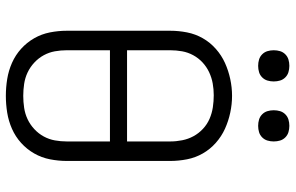

<svg xmlns="http://www.w3.org/2000/svg" viewBox="-192 -784 985 640"><g transform="rotate(90 300.0 -464.5)"><path d="M300 8Q272 8 244 3.5Q216 -1 190 -12.5Q164 -24 143 -43Q122 -62 108 -86.5Q94 -111 88.5 -139Q83 -167 83 -195V-540Q83 -568 88.5 -596Q94 -624 108 -648.5Q122 -673 143.5 -692Q165 -711 190.5 -722.5Q216 -734 244 -740Q272 -746 300 -746Q328 -746 356 -740Q384 -734 409.5 -722.5Q435 -711 456.5 -692Q478 -673 492 -648.5Q506 -624 511.5 -596Q517 -568 517 -540V-195Q517 -167 511.5 -139Q506 -111 492 -86.5Q478 -62 457 -43Q436 -24 410 -12.5Q384 -1 356 3.5Q328 8 300 8ZM148 -396H452V-540Q452 -560 448 -580Q444 -600 434.5 -617.5Q425 -635 410 -649Q395 -663 376.5 -671Q358 -679 338 -682Q318 -685 298 -685Q278 -685 258.5 -681.5Q239 -678 221 -669.5Q203 -661 188.5 -647.5Q174 -634 164.5 -616.5Q155 -599 151.5 -579.5Q148 -560 148 -540ZM300 -50Q320 -50 340 -53Q360 -56 378 -64.5Q396 -73 411 -87Q426 -101 435.5 -118.5Q445 -136 448.5 -155.5Q452 -175 452 -195V-339H148V-195Q148 -175 151.5 -155.5Q155 -136 164.5 -118.5Q174 -101 189 -87Q204 -73 222 -64.5Q240 -56 260 -53Q280 -50 300 -50ZM400 -833Q389 -833 379 -836Q369 -839 361.5 -846.5Q354 -854 351 -864Q348 -874 348 -885Q348 -896 351 -906Q354 -916 361.5 -923.5Q369 -931 379 -934Q389 -937 400 -937Q411 -937 421 -934Q431 -931 438.5 -923.5Q446 -916 449 -906Q452 -896 452 -885Q452 -874 449 -864Q446 -854 438.5 -846.5Q431 -839 421 -836Q411 -833 400 -833ZM200 -833Q189 -833 179 -836Q169 -839 161.5 -846.5Q154 -854 151 -864Q148 -874 148 -885Q148 -896 151 -906Q154 -916 161.5 -923.5Q169 -931 179 -934Q189 -937 200 -937Q211 -937 221 -934Q231 -931 238.5 -923.5Q246 -916 249 -906Q252 -896 252 -885Q252 -874 249 -864Q246 -854 238.5 -846.5Q231 -839 221 -836Q211 -833 200 -833Z"/></g></svg>

Font: Iosevka Custom Light Extended
Style: Regular
Weight: 300
Width: 7
Monospace: yes
Designer: Belleve Invis
Foundry: Belleve Invis
Version: Version 11.2.4; ttfautohint (v1.8.4)